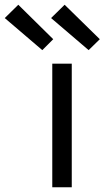

<svg xmlns="http://www.w3.org/2000/svg" viewBox="-111 -788 440 808"><path d="M109 0V-520H191V0ZM262 -577 104 -712 161 -768 309 -623ZM67 -577 -91 -712 -34 -768 113 -623Z"/></svg>

Font: Iosevka Aile
Style: Regular
Weight: 400
Designer: Belleve Invis
Foundry: Belleve Invis
Version: Version 28.0.1; ttfautohint (v1.8.4)